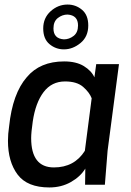

<svg xmlns="http://www.w3.org/2000/svg" viewBox="-20 -812 576 844"><path d="M503 -530H403ZM197 12Q100 12 57.5 -44.5Q15 -101 15 -193Q15 -223 20 -256Q35 -401 98 -473Q156 -542 262 -542Q315 -542 348.5 -521.5Q382 -501 395 -472L403 -530H503L453 -150L441 0H354L355 -71Q334 -36 292 -12Q250 12 197 12ZM217 -76Q307 -76 353 -149L383 -380Q373 -406 345.5 -430Q318 -454 266 -454Q207 -454 171.5 -407Q136 -360 124 -278Q117 -230 117 -205Q117 -76 217 -76ZM261 -595Q225 -595 197.5 -618Q170 -641 170 -687Q170 -733 202.5 -762.5Q235 -792 277 -792Q313 -792 340.5 -769Q368 -746 368 -700Q368 -651 334 -623Q300 -595 261 -595ZM261 -639Q284 -639 303.5 -654Q323 -669 323 -700Q323 -745 277 -748Q254 -748 234.5 -733Q215 -718 215 -687Q215 -642 261 -639Z"/></svg>

Font: Tanohe Sans Medium
Style: Italic
Weight: 500
Designer: Village Type and Design LLC & Cristiano Sobral
Foundry: Cooper Hewitt Smithsonian Design Museum
Version: Version 1.00;September 29, 2021;FontCreator 13.0.0.2655 64-b